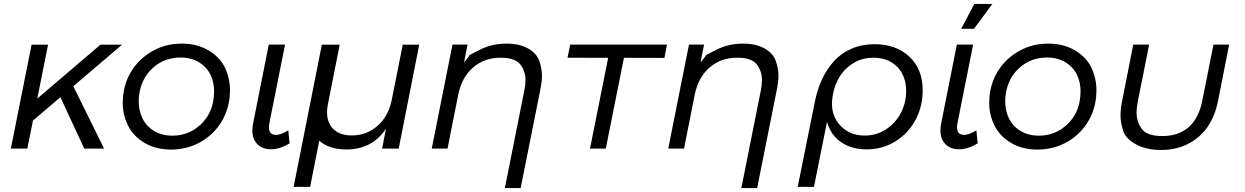

<svg xmlns="http://www.w3.org/2000/svg" viewBox="-20 -753 6310 973"><path d="M140 -526.5H223.5L169 -253.5L489 -526.5H598.5L351.5 -316L507.5 0H407L286 -260.5L147 -142L118.5 0H35Z M846.5 5Q768.5 5 711.5 -29.5Q654.5 -63.5 628 -118.5Q602 -172 602 -231Q602 -246 603.5 -263.5Q611 -341 652 -401.8Q693 -462.5 759 -497.5Q822.5 -532 901 -532Q979 -532 1037 -497.5Q1095 -463 1120.5 -409Q1145.5 -354.5 1145.5 -296Q1145.5 -280 1144 -263.5Q1136.5 -186.5 1095.8 -125.5Q1055 -64.5 989.5 -29.5Q924 5 846.5 5ZM854 -65.5Q936 -65.5 996 -121Q1056 -176.5 1063.5 -263.5Q1065 -278 1065 -290.5Q1065 -336.5 1046.2 -375Q1027.5 -413.5 989 -437Q949 -461.5 894.5 -461.5Q811.5 -461.5 752.5 -407Q693.5 -352.5 684 -263.5Q683 -248.5 683 -240.5Q683 -193 702 -153.2Q721 -113.5 760 -90Q799.5 -65.5 854 -65.5Z M1263 -129.5 1342 -527H1424.5L1345.5 -131Q1339.5 -98.5 1348 -84Q1356.5 -69.5 1379 -69.5Q1404 -69.5 1441 -92.5L1447.5 -26.5Q1397.5 3.5 1354 3.5Q1302 3.5 1276.2 -32Q1250.5 -67.5 1263 -129.5Z M1701.5 -526.5 1641.5 -223.5Q1627.5 -151 1660.5 -108.8Q1693.5 -66.5 1764.5 -66.5Q1839 -67.5 1893.8 -115.8Q1948.5 -164 1965 -245.5L2021 -526.5H2104.5L2000.5 0H1916.5L1936 -101Q1867 3.5 1737.5 4.5Q1647 4.5 1598 -40L1551.5 194H1468L1611 -526.5Z M2547.5 -532Q2612 -532 2656 -507.5Q2699.5 -483 2713 -444Q2726.5 -405 2726.5 -370.5Q2726.5 -341.5 2719.5 -305L2618.5 200H2538.5L2637.5 -296.5Q2643 -325.5 2643 -347.5Q2643 -392 2617 -426Q2590.5 -460.5 2518 -460.5Q2435 -460.5 2378 -411.5Q2321 -362.5 2302.5 -275L2248 0H2168L2273 -527H2349.5L2331.5 -436.5Q2359 -469 2359 -473H2358.5H2358Q2360.5 -474 2412 -501Q2473 -532 2547.5 -532ZM2358 -473H2357.5Z M2856 -460.5 2869.5 -527H3360L3347 -459.5L3142 -460L3050 0H2970L3062 -460Z M3746 -532Q3810.5 -532 3854.5 -507.5Q3898 -483 3911.5 -444Q3925 -405 3925 -370.5Q3925 -341.5 3918 -305L3817 200H3737L3836 -296.5Q3841.5 -325.5 3841.5 -347.5Q3841.5 -392 3815.5 -426Q3789 -460.5 3716.5 -460.5Q3633.5 -460.5 3576.5 -411.5Q3519.5 -362.5 3501 -275L3446.5 0H3366.5L3471.5 -527H3548L3530 -436.5Q3557.5 -469 3557.5 -473H3557H3556.5Q3559 -474 3610.5 -501Q3671.5 -532 3746 -532ZM3556.5 -473H3556Z M4371 4Q4297.5 4 4244 -31.5Q4190.5 -67 4171 -135.5L4105 194H4022.5L4110 -240Q4122.5 -301.5 4146.5 -352.5Q4170.5 -403.5 4207 -443.8Q4243.5 -484 4296 -506.5Q4348.5 -529 4412 -529Q4520.5 -529 4588.2 -466Q4656 -403 4656 -295.5Q4656 -214.5 4620 -146.2Q4584 -78 4518.2 -37Q4452.5 4 4371 4ZM4362 -66Q4421.5 -66 4470.2 -97.8Q4519 -129.5 4545.5 -181Q4572 -232.5 4572 -291.5Q4572 -368 4527 -414.2Q4482 -460.5 4405.5 -460.5Q4345.5 -460.5 4298.2 -429Q4251 -397.5 4225.8 -348Q4200.5 -298.5 4196.5 -239Q4192.5 -164.5 4240 -115.2Q4287.5 -66 4362 -66Z M4750 -129.5 4829 -527H4911.5L4832.5 -131Q4826.5 -98.5 4835 -84Q4843.5 -69.5 4866 -69.5Q4891 -69.5 4928 -92.5L4934.5 -26.5Q4884.5 3.5 4841 3.5Q4789 3.5 4763.2 -32Q4737.5 -67.5 4750 -129.5ZM4916 -607H4851L4917.5 -733H5009Z M5237.5 5Q5159.5 5 5102.5 -29.5Q5045.5 -63.5 5019 -118.5Q4993 -172 4993 -231Q4993 -246 4994.5 -263.5Q5002 -341 5043 -401.8Q5084 -462.5 5150 -497.5Q5213.5 -532 5292 -532Q5370 -532 5428 -497.5Q5486 -463 5511.5 -409Q5536.5 -354.5 5536.5 -296Q5536.5 -280 5535 -263.5Q5527.5 -186.5 5486.8 -125.5Q5446 -64.5 5380.5 -29.5Q5315 5 5237.5 5ZM5245 -65.5Q5327 -65.5 5387 -121Q5447 -176.5 5454.5 -263.5Q5456 -278 5456 -290.5Q5456 -336.5 5437.2 -375Q5418.5 -413.5 5380 -437Q5340 -461.5 5285.5 -461.5Q5202.5 -461.5 5143.5 -407Q5084.5 -352.5 5075 -263.5Q5074 -248.5 5074 -240.5Q5074 -193 5093 -153.2Q5112 -113.5 5151 -90Q5190.5 -65.5 5245 -65.5Z M5736 -22Q5684 -50.5 5671.5 -91.5Q5658.5 -133 5658.5 -167Q5658.5 -201.5 5666.5 -241L5723 -527H5803.5L5747 -243.5Q5740 -208.5 5740 -182.5Q5740 -135 5766.5 -99.5Q5793 -63.5 5870.5 -63.5Q5951 -63.5 6003 -108Q6055 -152.5 6073 -243.5L6129.5 -527H6209L6152.5 -241Q6121 -83.5 5997 -22Q5939.5 7 5863.5 7Q5787.5 7 5736 -22Z"/></svg>

Font: Argentum Sans Light
Style: Italic
Weight: 300
Italic angle: -11.3°
Designer: Julieta Ulanovsky (font), Owen Earl (portions from Jones font), Cristiano Sobral (main changes and remaster)
Foundry: Julieta Ulanovsky (font), Owen Earl (portions from Jones font), Cristiano Sobral (main changes and remaster)
Version: Version 3.127